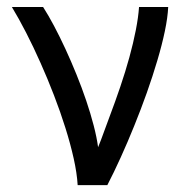

<svg xmlns="http://www.w3.org/2000/svg" viewBox="-20 -539 544 559"><path d="M265.6 -110.4Q274.4 -131.8 282 -153.3Q289.6 -174.8 299.3 -200.2Q315.4 -242.7 330.3 -286.6Q345.2 -330.6 356.7 -372.3Q368.2 -414.1 375.5 -451.7Q382.8 -489.3 384.8 -518.6H469.7Q468.3 -488.3 460 -448.5Q451.7 -408.7 438.2 -363.3Q424.8 -317.9 407.5 -269Q390.1 -220.2 370.8 -172.6Q351.6 -125 331.5 -80.8Q311.5 -36.6 292.5 0H206.1Q204.1 -34.7 194.6 -77.4Q185.1 -120.1 170.4 -166.7Q155.8 -213.4 137.2 -261.5Q118.7 -309.6 98.1 -355.7Q77.6 -401.9 56.2 -443.6Q34.7 -485.4 14.6 -518.6H105.5Q120.6 -495.1 137.2 -463.9Q153.8 -432.6 170.4 -396.7Q187 -360.8 202.6 -322.3Q218.3 -283.7 231 -246.1Q243.7 -208.5 252.7 -173.8Q261.7 -139.2 265.6 -110.4Z"/></svg>

Font: Arian AMU
Style: Regular
Weight: 400
Designer: Ruben Hakobyan (Tarumian)
Foundry: Ruben Hakobyan (Tarumian)
Version: Version 4.003